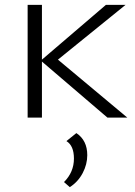

<svg xmlns="http://www.w3.org/2000/svg" viewBox="-20 -485 557 792"><path d="M219 -239 505 0H423L153 -231V0H94V-465H153V-239L417 -465H498ZM295 64Q340 94 340 155Q340 193 321 229Q302 265 268 287L244 266Q285 225 285 169Q285 116 254 97Z"/></svg>

Font: EauTestSC Semilight
Style: Regular
Weight: 300
Designer: Christian Thalmann (Catharsis Fonts)
Version: Version 0.001;PS 000.001;hotconv 1.0.88;makeotf.lib2.5.64775